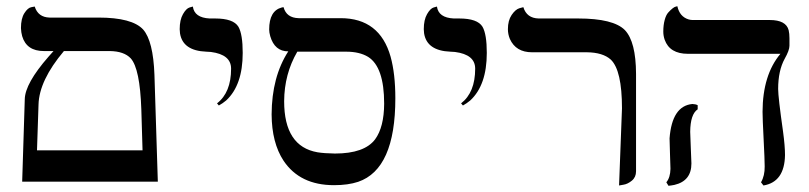

<svg xmlns="http://www.w3.org/2000/svg" viewBox="-20 -580 2582 613"><path d="M184.1 -417Q105 -323.2 103 -246.1L98.1 -100.1H435.1L431.2 -231Q426.8 -360.8 397.5 -393.6Q376 -416.5 330.1 -417ZM50.8 0 59.1 -263.2Q60.1 -313.5 134.8 -398.9Q143.6 -408.7 150.9 -417H120.1Q64.9 -417 50.8 -464.4Q47.4 -476.6 46.9 -490.2Q46.9 -521 57.9 -538.1Q68.8 -555.2 80.1 -557.1L90.8 -559.1Q101.6 -524.9 138.2 -523.9H293.9Q401.9 -523.9 437 -485.8Q469.2 -449.2 473.1 -340.8L483.9 0Z M678.7 -243.2 672.9 -250Q717.8 -284.7 717.8 -360.8Q717.8 -405.8 653.3 -414.1Q646 -415 638.7 -415Q563.5 -418 554.7 -473.6Q553.7 -480.5 553.7 -486.8Q553.7 -516.6 564.2 -534.9Q574.7 -553.2 585.4 -556.2L595.7 -559.1Q600.6 -523.4 649.4 -521Q656.2 -521 667 -521Q725.1 -521 741.2 -494.6Q754.9 -470.7 754.9 -411.1Q754.9 -308.1 702.1 -259.3Q690.4 -249.5 678.7 -243.2Z M1085.4 -415H929.2Q887.7 -343.8 887.2 -256.8Q887.2 -112.3 993.7 -93.8Q1015.1 -90.3 1049.3 -89.8Q1143.6 -89.8 1177.7 -135.3Q1206.1 -174.3 1206.5 -249Q1206.5 -366.2 1155.3 -398.4Q1127.9 -415 1085.4 -415ZM1046.4 11.2Q937.5 11.2 885.3 -66.9Q847.7 -124 847.2 -214.8Q847.7 -334.5 900.4 -416Q856.9 -416 842.8 -464.4Q839.4 -476.6 839.4 -485.8Q839.4 -545.9 879.9 -556.2Q879.9 -556.2 885.3 -557.1Q894.5 -522.9 933.6 -522H1067.4Q1192.4 -522 1227.1 -398.9Q1242.2 -344.2 1242.2 -266.1Q1242.2 -40 1123.5 0.5Q1091.3 11.2 1046.4 11.2Z M1458 -243.2 1452.1 -250Q1497.1 -284.7 1497.1 -360.8Q1497.1 -405.8 1432.6 -414.1Q1425.3 -415 1418 -415Q1342.8 -418 1334 -473.6Q1333 -480.5 1333 -486.8Q1333 -516.6 1343.5 -534.9Q1354 -553.2 1364.7 -556.2L1375 -559.1Q1379.9 -523.4 1428.7 -521Q1435.5 -521 1446.3 -521Q1504.4 -521 1520.5 -494.6Q1534.2 -470.7 1534.2 -411.1Q1534.2 -308.1 1481.4 -259.3Q1469.7 -249.5 1458 -243.2Z M1956.5 12.2 1965.8 -233.9Q1965.8 -355.5 1930.2 -389.6Q1904.8 -412.6 1853.5 -413.1H1678.7Q1627 -413.1 1607.9 -455.6Q1601.6 -470.7 1601.6 -486.8Q1601.6 -514.6 1613.5 -532.2Q1625.5 -549.8 1638.2 -553.7L1650.9 -557.1Q1661.6 -522 1699.7 -521H1825.7Q1938.5 -521 1975.1 -483.9Q2010.3 -446.8 2010.7 -344.2V-33.2Q2010.7 -14.2 1997.3 -3.2Q1983.9 7.8 1970.2 9.8Z M2183.6 -159.2Q2183.6 -149.9 2185.5 -108.4Q2187.5 -67.9 2187.5 -58.1Q2187.5 -2.4 2133.3 10.3Q2124 12.2 2114.3 13.2L2107.4 2Q2120.1 -13.2 2120.6 -41Q2120.6 -49.8 2119.1 -88.4Q2117.7 -128.4 2117.7 -138.2Q2125.5 -241.7 2190.4 -248Q2201.2 -247.6 2207.5 -244.1V-231Q2184.1 -215.3 2183.6 -159.2ZM2464.4 -295.9Q2464.4 -270 2480 -160.2Q2486.3 -113.8 2486.3 -85Q2484.9 1 2417.5 12.2L2409.7 2Q2421.9 -19 2421.4 -48.8Q2421.4 -69.8 2418 -136Q2414.6 -202.1 2414.6 -223.1Q2415 -340.8 2471.7 -408.2H2176.3Q2118.2 -408.2 2102.1 -453.1Q2097.7 -465.8 2097.7 -479Q2097.7 -500 2102.1 -516.1Q2106.4 -532.2 2113.5 -540Q2120.6 -547.9 2127 -553Q2133.3 -558.1 2138.2 -559.1L2142.6 -560.1Q2149.9 -526.9 2178.2 -518.1Q2185.1 -516.1 2191.4 -516.1H2437.5Q2489.7 -516.1 2498 -483.4Q2500.5 -472.7 2500.5 -458V-434.1Q2500.5 -419.4 2485.4 -392.6Q2464.4 -354.5 2464.4 -295.9Z"/></svg>

Font: Linux Biolinum Capitals O
Style: Small Caps
Weight: 400
Designer: Philipp H. Poll
Foundry: Philipp H. Poll
Version: Version 1.0.4